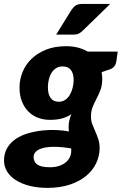

<svg xmlns="http://www.w3.org/2000/svg" viewBox="-55 -756 605 954"><path d="M194 75Q217 75 236.5 69Q256 63 269.8 52.2Q283.5 41.5 291.2 26.5Q299 11.5 299 -7Q299 -10 299 -13Q299 -16 298.5 -18.5Q247.5 -27 211.8 -26.5Q176 -26 154 -19.2Q132 -12.5 122 -1.2Q112 10 112 23.5Q112 49 130.8 62Q149.5 75 194 75ZM237 -250.5Q255.5 -250.5 269.2 -260Q283 -269.5 292 -284.8Q301 -300 305.8 -319Q310.5 -338 311 -357.5Q311 -390 297.5 -408Q284 -426 256 -426Q237.5 -426 223.8 -417.2Q210 -408.5 201 -394Q192 -379.5 187.5 -360.5Q183 -341.5 183 -321Q183 -288 196.5 -269.2Q210 -250.5 237 -250.5ZM530 -499.5 523 -451Q518.5 -422.5 494 -412.5L450 -397.5Q453 -381.5 453 -363.5Q453 -331.5 444.2 -309Q435.5 -286.5 425 -266.5Q414.5 -246.5 405.8 -225.5Q397 -204.5 397 -176Q397 -155.5 403.8 -138.2Q410.5 -121 418.5 -103Q426.5 -85 433.2 -65Q440 -45 440 -19Q439.5 21 422 56.8Q404.5 92.5 371.5 119.2Q338.5 146 290.5 161.8Q242.5 177.5 181 177.5Q130.5 177.5 90.5 167Q50.5 156.5 22.8 138.5Q-5 120.5 -20 95.8Q-35 71 -35 42.5Q-35 5 -18.5 -22Q-2 -49 25 -66.8Q52 -84.5 86.5 -94.2Q121 -104 157 -107.8Q193 -111.5 227 -109.8Q261 -108 287.5 -103Q286 -115 286 -128Q286 -155.5 299.5 -188.5Q280.5 -175.5 255 -168Q229.5 -160.5 192 -160.5Q162.5 -160.5 135.5 -170.2Q108.5 -180 87.8 -200Q67 -220 54.5 -250.2Q42 -280.5 42 -322Q42 -360.5 56.8 -397.2Q71.5 -434 100.8 -462.8Q130 -491.5 173.2 -509Q216.5 -526.5 274 -526.5Q304 -526.5 331 -519.8Q358 -513 381 -499.5ZM492.5 -736.5 357.5 -605Q346 -593.5 335.8 -588.8Q325.5 -584 309.5 -584H224L300 -706.5Q309.5 -721 321.2 -728.8Q333 -736.5 354.5 -736.5Z"/></svg>

Font: Lato ExtraBold
Style: Italic
Weight: 800
Italic angle: -7°
Designer: Lukasz Dziedzic with Adam Twardoch and Botio Nikoltchev
Foundry: tyPoland Lukasz Dziedzic
Version: Version 2.015; 2015-08-06; http://www.latofonts.com/